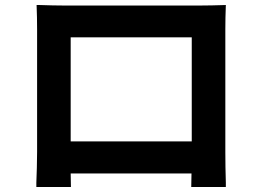

<svg xmlns="http://www.w3.org/2000/svg" viewBox="-20 -729 1040 766"><path d="M745 -580H262V-165H745ZM879 -612V-122Q879 -100 879.5 -62.5Q880 -25 881 0Q881 16 881 17H743L744 -37H262L263 17H125Q125 15 125 0Q126 -23 127 -59.5Q128 -96 128 -123V-612Q128 -633 127.5 -660Q127 -687 126 -709Q132 -709 137 -709Q195 -707 232 -707H782Q820 -707 881 -709Q879 -657 879 -612Z"/></svg>

Font: Source Han Sans CN Bold
Style: Bold
Weight: 700
Designer: Ryoko NISHIZUKA 西塚涼子 (kana & ideographs); Paul D. Hunt (Latin, Greek & Cyrillic); Wenlong ZHANG 张文龙 (bopomofo); Sandoll 
Foundry: Adobe Systems Incorporated
Version: Version 1.00;May 30, 2023;FontCreator 11.5.0.2422 32-bit